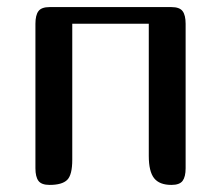

<svg xmlns="http://www.w3.org/2000/svg" viewBox="-20 -522 624 542"><path d="M504 -47Q504 -23 495.5 -11.5Q487 0 464 0Q430 0 415 -19Q400 -38 400 -82V-455H184V-71Q184 -28 169.5 -14Q155 0 120 0Q97 0 88.5 -11.5Q80 -23 80 -47V-455Q80 -479 88.5 -490.5Q97 -502 120 -502H464Q487 -502 495.5 -490.5Q504 -479 504 -455Z"/></svg>

Font: Marmelad
Style: Regular
Weight: 400
Designer: Manvel Shmavonyan
Foundry: Cyreal
Version: Version 1.001;PS 001.001;hotconv 1.0.88;makeotf.lib2.5.64775